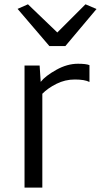

<svg xmlns="http://www.w3.org/2000/svg" viewBox="-20 -855 460 875"><path d="M60.1 -814.5 107.4 -835.4 241.2 -707 369.6 -835.4 419.9 -814 277.8 -645H205.1ZM91.8 0V-556.2H160.6L165.5 -481.9Q186.5 -508.8 236.3 -536.6Q286.1 -564.5 335.4 -564.5Q372.6 -564.5 387.7 -558.1V-481.4Q366.2 -492.7 320.8 -492.7Q276.4 -492.7 237.1 -472.9Q197.8 -453.1 172.9 -427.7V0Z"/></svg>

Font: HaufeMerriweatherSansLt
Style: Regular
Weight: 300
Designer: Eben Sorkin
Foundry: Eben Sorkin
Version: Version 1.56